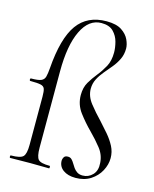

<svg xmlns="http://www.w3.org/2000/svg" viewBox="-112 -801 714 888"><g transform="rotate(15 245.5 -357.5)"><path d="M335 11Q298 11 275.5 -5.5Q253 -22 253 -50Q253 -58 258 -66.5Q263 -75 277 -75Q288 -75 295 -68Q302 -61 307.5 -51.5Q313 -42 320 -32Q327 -22 337.5 -15Q348 -8 364 -8Q392 -8 411.5 -28.5Q431 -49 428 -85Q426 -123 401.5 -154Q377 -185 347 -215Q315 -247 287.5 -283.5Q260 -320 260 -366Q260 -402 275 -427.5Q290 -453 309 -476.5Q328 -500 343 -527.5Q358 -555 358 -595Q358 -618 351 -645Q344 -672 324.5 -692Q305 -712 267 -712Q207 -712 173 -641.5Q139 -571 139 -446V-81Q139 -38 151 -25Q163 -12 206 -12Q208 -12 208 -6Q208 0 206 0Q182 0 160.5 -0.5Q139 -1 116 -1Q90 -1 65 -0.5Q40 0 20 0Q17 0 17 -6Q17 -12 20 -12Q65 -12 78 -25Q91 -38 91 -81V-313Q91 -338 87 -349.5Q83 -361 68 -364.5Q53 -368 18 -368Q14 -368 14 -374Q14 -380 18 -380Q52 -380 66 -386Q80 -392 84 -407Q88 -422 90 -448Q101 -594 148.5 -660Q196 -726 288 -726Q335 -726 360.5 -709Q386 -692 396.5 -669Q407 -646 407 -627Q407 -599 396 -576Q385 -553 368.5 -533Q352 -513 335.5 -493.5Q319 -474 308 -452.5Q297 -431 297 -406Q297 -370 322.5 -337.5Q348 -305 379 -273Q401 -249 421.5 -225Q442 -201 455.5 -175Q469 -149 469 -119Q469 -88 453 -58Q437 -28 407 -8.5Q377 11 335 11Z"/></g></svg>

Font: Cormorant Garamond Light Light
Style: Regular
Weight: 300
Version: Version 4.001